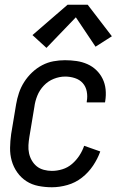

<svg xmlns="http://www.w3.org/2000/svg" viewBox="-20 -782 515 810"><path d="M199 8Q170 8 142 2.5Q114 -3 91.5 -17.5Q69 -32 53 -54.5Q37 -77 29.5 -103.5Q22 -130 22.5 -158.5Q23 -187 27 -216L48 -342Q52 -366 60 -390Q68 -414 82 -436Q96 -458 115.5 -476.5Q135 -495 158 -507Q181 -519 205.5 -523.5Q230 -528 254 -528Q279 -528 303 -524.5Q327 -521 348.5 -511.5Q370 -502 386.5 -486Q403 -470 413 -449.5Q423 -429 425.5 -405Q428 -381 424 -356L423 -350H346V-354Q350 -375 346 -396Q342 -417 329 -431.5Q316 -446 296 -452.5Q276 -459 255 -459Q231 -459 207 -449.5Q183 -440 165 -421Q147 -402 137.5 -378.5Q128 -355 125 -331L104 -205Q101 -187 100 -169.5Q99 -152 102.5 -135.5Q106 -119 114.5 -104.5Q123 -90 135.5 -80Q148 -70 165 -65.5Q182 -61 199 -61Q221 -61 243.5 -68Q266 -75 284 -90.5Q302 -106 315 -126Q328 -146 335 -167L403 -143Q392 -112 372.5 -83Q353 -54 325.5 -32.5Q298 -11 264.5 -1.5Q231 8 199 8ZM176 -580 117 -634 265 -762H350L452 -629L383 -585L300 -709Z"/></svg>

Font: Iosevka QP
Style: Italic
Weight: 400
Italic angle: -9°
Designer: Belleve Invis
Foundry: Belleve Invis
Version: Version 20.0.0; ttfautohint (v1.8.4)